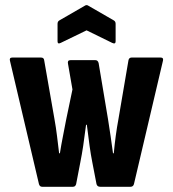

<svg xmlns="http://www.w3.org/2000/svg" viewBox="-20 -714 661 734"><path d="M141 0Q132 0 129 -10L18 -482Q15 -494 27 -494H137Q148 -494 149 -483L188 -260Q194 -227 198 -194Q202 -161 206 -128H209Q214 -160 220.5 -192.5Q227 -225 233 -257L257 -372L240 -470Q237 -484 249 -484H345Q354 -484 357 -473L393 -258Q398 -225 403 -192.5Q408 -160 412 -128H415Q418 -161 422.5 -194.5Q427 -228 433 -260L471 -483Q473 -494 483 -494H594Q606 -494 603 -482L492 -10Q489 0 479 0H363Q352 0 349 -10L333 -93Q327 -123 322.5 -156Q318 -189 312 -237H309Q303 -189 298 -156Q293 -123 287 -93L271 -10Q268 0 259 0ZM212 -550Q200 -544 200 -556V-623Q200 -632 207 -636L304 -692Q311 -697 318 -692L415 -636Q422 -632 422 -623V-556Q422 -544 409 -550L311 -598Z"/></svg>

Font: Sofia Sans Condensed ExtraBold
Style: Regular
Weight: 800
Designer: Botio Nikoltchev, Ani Petrova
Foundry: lettersoup
Version: Version 4.101